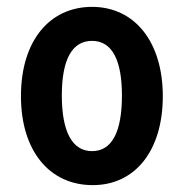

<svg xmlns="http://www.w3.org/2000/svg" viewBox="-20 -528 535 559"><path d="M250 11C374 11 454 -90 454 -248C454 -405 373 -508 248 -508C125 -508 41 -410 41 -248C41 -90 123 11 250 11ZM248 -88C190 -88 160 -145 160 -250C160 -355 190 -409 248 -409C309 -409 335 -348 335 -250C335 -144 306 -88 248 -88Z"/></svg>

Font: Noto Sans Armenian Condensed SemiBold
Style: Regular
Weight: 600
Width: 3
Designer: Monotype Design Team
Foundry: Monotype Imaging Inc.
Version: Version 2.008